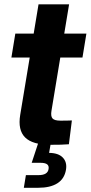

<svg xmlns="http://www.w3.org/2000/svg" viewBox="-20 -681 427 905"><path d="M387.2 -522.5 368.7 -409.7H33.7L52.2 -522.5ZM161.6 -660.6H305.7L222.7 -159.2Q218.3 -133.3 227.5 -122.8Q236.8 -112.3 265.1 -112.3Q276.4 -112.3 293 -112.5Q309.6 -112.8 318.8 -113.3L304.7 -1Q289.1 0.5 265.4 1Q241.7 1.5 218.3 1.5Q133.3 1.5 98.4 -33.2Q63.5 -67.9 75.2 -139.2ZM92.3 204.1 102.1 144.5H161.1Q183.1 144.5 195.1 137.2Q207 129.9 209 115.2Q211.4 100.6 202.1 93.5Q192.9 86.4 170.9 86.4H129.4L165 -21.5H222.2L218.3 0L211.4 39.6Q255.4 40 276.1 61.8Q296.9 83.5 291 119.1Q283.7 162.1 250.2 183.1Q216.8 204.1 160.6 204.1Z"/></svg>

Font: Inter 28pt
Style: Bold Italic
Weight: 700
Italic angle: -9.3988°
Designer: Rasmus Andersson
Foundry: rsms
Version: Version 4.001;git-66647c0bb